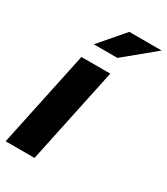

<svg xmlns="http://www.w3.org/2000/svg" viewBox="-192 -831 799 916"><g transform="rotate(30 207.0 -373.5)"><path d="M264 -529 152 0H-7L105 -529ZM243 -747H421L256 -611H126Z"/></g></svg>

Font: Rosa Sans Black
Style: Italic
Weight: 900
Italic angle: -12°
Designer: Pentagram / MCKL
Foundry: Pentagram / MCKL
Version: Version 1.005;September 16, 2019;FontCreator 11.5.0.2425 64-